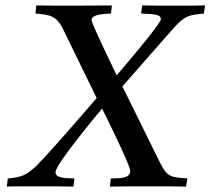

<svg xmlns="http://www.w3.org/2000/svg" viewBox="-20 -688 777 709"><path d="M5 1C20 0 82 0 128 0C174 0 212 0 251 1L255 -29C232 -31 185 -27 185 -52C185 -83 357 -287 357 -287C357 -287 461 -79 461 -57C461 -28 421 -30 389 -29L386 1C436 0 489 0 540 0C583 0 626 0 667 1L672 -29C610 -34 598 -32 568 -93L432 -369L619 -582C664 -632 677 -632 733 -638L737 -668C713 -667 667 -667 623 -667C585 -667 542 -667 505 -668L501 -638C542 -635 574 -638 574 -617C574 -599 411 -410 411 -410C411 -410 318 -600 318 -614C318 -637 373 -637 390 -638L393 -668C380 -668 308 -667 254 -667C200 -667 156 -667 114 -668L111 -638C162 -633 187 -632 212 -582L337 -326C337 -326 122 -75 100 -63C74 -38 45 -32 9 -29Z"/></svg>

Font: KpRoman
Style: SemiboldItalic
Weight: 600
Italic angle: -11°
Version: Version 0.66